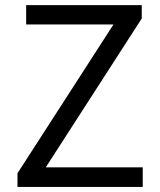

<svg xmlns="http://www.w3.org/2000/svg" viewBox="-20 -736 629 756"><path d="M426.8 -639.6H83V-715.8H538.1V-663.1L160.2 -77.1H542V0H48.8V-53.7Z"/></svg>

Font: Noto Traditional Nushu
Style: Regular
Weight: 400
Designer: LIU Zhao
Foundry: Z&Z Studio
Version: Version 1.001; ttfautohint (v1.8.3) -l 8 -r 50 -G 200 -x 14 